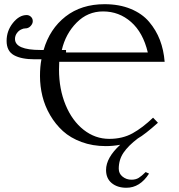

<svg xmlns="http://www.w3.org/2000/svg" viewBox="-20 -678 847 907"><path d="M466.8 -624Q394 -624 341.8 -571Q289.6 -518.1 272 -441.9H292V-430.2H678.2Q655.8 -524.4 599.1 -574.2Q542.5 -624 466.8 -624ZM668 134.8 684.1 142.1Q641.1 209 577.1 209Q534.7 209 507.8 187Q481 165 481 125Q481 67.4 547.9 5.9Q513.7 12.2 480 12.2Q417.5 12.2 365.2 -7.1Q313 -26.4 277.3 -58.8Q241.7 -91.3 216.8 -134Q191.9 -176.8 180.4 -223.6Q168.9 -270.5 168.9 -318.8Q168.9 -363.3 175.8 -397.9H144Q81.1 -397.9 46.1 -417.2Q11.2 -436.5 11.2 -484.9Q11.2 -532.2 41 -569.6Q70.8 -606.9 106 -606.9Q117.2 -606.9 126 -598.9Q134.8 -590.8 134.8 -578.1Q134.8 -565.9 124.5 -554.9Q114.3 -543.9 100.1 -543.9Q90.8 -543.9 83 -540Q69.3 -534.7 60.1 -522Q50.8 -509.3 50.8 -494.1Q50.8 -441.9 171.9 -441.9H186Q214.8 -541.5 289.6 -599.9Q364.3 -658.2 474.1 -658.2Q543.5 -658.2 597.4 -636Q651.4 -613.8 684.3 -575Q717.3 -536.1 735.4 -489Q753.4 -441.9 757.8 -386.2H259.8Q258.8 -375 258.8 -349.1Q258.8 -257.3 289.8 -182.4Q320.8 -107.4 375.2 -64.7Q429.7 -22 496.1 -22Q558.6 -22 606.2 -48.3Q653.8 -74.7 703.1 -122.1L726.1 -98.1Q664.6 -43 630.9 -23.9Q586.4 9.8 563.7 43Q541 76.2 541 119.1Q541 142.1 559.1 156.5Q577.1 170.9 601.1 170.9Q621.1 170.9 635 162.4Q648.9 153.8 668 134.8Z"/></svg>

Font: Common Serif
Style: Regular
Weight: 400
Designer: Philipp H. Poll, Khaled Hosny
Foundry: Stefan Peev, Context Ltd.
Version: Version 1.026